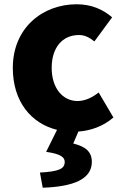

<svg xmlns="http://www.w3.org/2000/svg" viewBox="-20 -603 577 899"><path d="M180 276C326 271 410 235 410 155C410 107 380 83 323 69L347 13C402 9 462 -10 511 -53L442 -170C413 -147 379 -130 343 -130C274 -130 222 -190 222 -285C222 -379 271 -439 350 -439C374 -439 396 -430 422 -409L505 -522C462 -559 408 -583 339 -583C180 -583 40 -473 40 -285C40 -127 126 -25 247 5L196 108C266 118 283 134 283 155C283 188 255 200 167 205Z"/></svg>

Font: Noto Sans KR Black
Style: Regular
Weight: 900
Designer: Ryoko NISHIZUKA 西塚涼子 (kana, bopomofo & ideographs); Paul D. Hunt (Latin, Greek & Cyrillic); Sandoll Communications 산돌커뮤니
Foundry: Adobe
Version: Version 2.004;hotconv 1.0.118;makeotfexe 2.5.65603